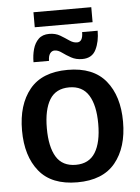

<svg xmlns="http://www.w3.org/2000/svg" viewBox="-56 -837 650 893"><g transform="rotate(-5 269.0 -390.0)"><path d="M269.2 12.5Q149.2 12.5 91.3 -58.8Q33.3 -130 33.3 -250Q33.3 -370 91.3 -441.2Q149.2 -512.5 269.2 -512.5Q388.3 -512.5 446.7 -441.2Q505 -370 505 -250Q505 -130 446.7 -58.8Q388.3 12.5 269.2 12.5ZM269.2 -69.2Q330.8 -69.2 360 -116.2Q389.2 -163.3 389.2 -250Q389.2 -336.7 360 -383.8Q330.8 -430.8 269.2 -430.8Q206.7 -430.8 177.9 -383.8Q149.2 -336.7 149.2 -250Q149.2 -163.3 177.9 -116.2Q206.7 -69.2 269.2 -69.2ZM134.2 -723.3V-793.3H404.2V-723.3ZM114.2 -561.7Q114.2 -594.2 122.1 -622.5Q130 -650.8 148.3 -668.8Q166.7 -686.7 198.3 -686.7Q227.5 -686.7 249.2 -673.8Q270.8 -660.8 288.8 -648.3Q306.7 -635.8 324.2 -635.8Q351.7 -635.8 351.7 -681.7H424.2Q424.2 -630.8 405.8 -593.8Q387.5 -556.7 341.7 -556.7Q312.5 -556.7 290 -569.2Q267.5 -581.7 250 -594.6Q232.5 -607.5 216.7 -607.5Q203.3 -607.5 195 -595.8Q186.7 -584.2 186.7 -561.7Z"/></g></svg>

Font: Familjen Grotesk GF Medium
Style: Regular
Weight: 500
Designer: Anders Wikstroem, Jonas Baeckman, Matilda Gysing, Kristian Moeller
Foundry: Familjen STHLM AB
Version: Version 2.000; Beta; Release 4; Build 6